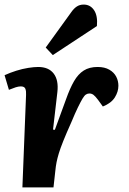

<svg xmlns="http://www.w3.org/2000/svg" viewBox="-20 -820 565 840"><path d="M94 -405Q95 -421 91 -431.5Q87 -442 71 -442Q61 -442 48.5 -438Q36 -434 19 -427L0 -491Q24 -502 51 -510.5Q78 -519 103.5 -523Q129 -527 147 -527Q193 -527 215 -498Q237 -469 231 -417L212 -253L220 -252L269 -386Q286 -434 304 -465Q322 -496 346.5 -511.5Q371 -527 407 -527Q438 -527 458.5 -515Q479 -503 488.5 -484.5Q498 -466 498 -445Q498 -419 482.5 -394Q467 -369 430 -354L409 -383Q397 -399 389 -405Q381 -411 371 -411Q363 -411 356 -406.5Q349 -402 341 -388.5Q333 -375 321 -350.5Q309 -326 292 -285Q270 -236 257 -203.5Q244 -171 237.5 -149.5Q231 -128 227.5 -110.5Q224 -93 222 -72L214 0H78ZM292 -767Q303 -783 316 -791.5Q329 -800 346 -800Q375 -800 391.5 -775.5Q408 -751 404 -706L211 -579L180 -612Z"/></svg>

Font: Literata 18pt
Style: Bold Italic
Weight: 700
Italic angle: -2°
Designer: Latin by Veronika Burian and Jose Scaglione. Greek by Irene Vlachou. Cyrillic by Vera Evstafieva
Foundry: TypeTogether
Version: Version 3.103;gftools[0.9.29]